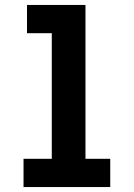

<svg xmlns="http://www.w3.org/2000/svg" viewBox="-20 -755 540 775"><path d="M75 0V-114H189V-621H89V-735H325V-114H425V0Z"/></svg>

Font: Iosevka Curly Heavy
Style: Regular
Weight: 900
Monospace: yes
Designer: Belleve Invis
Foundry: Belleve Invis
Version: Version 22.1.2; ttfautohint (v1.8.4)